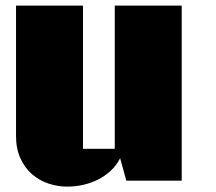

<svg xmlns="http://www.w3.org/2000/svg" viewBox="-20 -655 782 696"><path d="M638.7 -634.8V0H438L415.5 -81.5Q402.8 -56.2 382.3 -36.9Q361.8 -17.6 336.4 -4.6Q311 8.3 282.2 14.9Q253.4 21.5 223.6 21.5Q189 21.5 155.5 10.3Q122.1 -1 95.9 -23.7Q69.8 -46.4 54 -81.1Q38.1 -115.7 38.1 -162.1V-634.8H280.8V-115.7H396V-634.8Z"/></svg>

Font: Coda Caption ExtraBold
Style: Regular
Weight: 800
Designer: vernon adams
Foundry: vernon adams
Version: Version 1.002